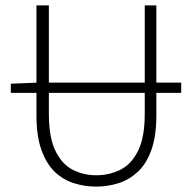

<svg xmlns="http://www.w3.org/2000/svg" viewBox="-20 -679 714 711"><path d="M20 -335V-369L117 -373H651V-335ZM336 12Q294 12 254 -0.5Q214 -13 183 -42.5Q152 -72 133.5 -123.5Q115 -175 115 -252V-659H161V-257Q161 -170 185.5 -120Q210 -70 250 -50Q290 -30 336 -30Q384 -30 425 -50Q466 -70 491 -120Q516 -170 516 -257V-659H559V-252Q559 -175 540.5 -123.5Q522 -72 490 -42.5Q458 -13 418.5 -0.5Q379 12 336 12Z"/></svg>

Font: Source Sans 3 ExtraLight Light
Style: Regular
Weight: 300
Version: Version 3.052;hotconv 1.1.0;makeotfexe 2.6.0